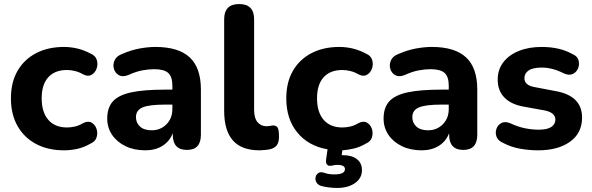

<svg xmlns="http://www.w3.org/2000/svg" viewBox="-20 -733 2926 949"><path d="M297 10Q217 10 158 -21.5Q99 -53 66.5 -110.5Q34 -168 34 -247Q34 -326 66.5 -382.5Q99 -439 158 -470Q217 -501 297 -501Q328 -501 361 -493.5Q394 -486 428 -468Q452 -458 458.5 -436.5Q465 -415 457.5 -394Q450 -373 432 -363Q414 -353 390 -366Q371 -377 350.5 -382Q330 -387 311 -387Q251 -387 218.5 -351Q186 -315 186 -247Q186 -179 218.5 -141Q251 -103 311 -103Q330 -103 350 -107.5Q370 -112 390 -124Q415 -137 432.5 -127Q450 -117 457 -96.5Q464 -76 457.5 -54.5Q451 -33 427 -23Q394 -4 361 3Q328 10 297 10Z M698 10Q643 10 600.5 -10.5Q558 -31 534 -66.5Q510 -102 510 -147Q510 -201 538 -232Q566 -263 628.5 -276.5Q691 -290 796 -290H832V-310Q832 -354 811.5 -372.5Q791 -391 742 -391Q714 -391 682.5 -385Q651 -379 614 -362Q586 -351 567.5 -361.5Q549 -372 543 -393Q537 -414 546.5 -435Q556 -456 583 -466Q629 -486 671 -493.5Q713 -501 748 -501Q862 -501 917.5 -449.5Q973 -398 973 -290V-67Q973 8 904 8Q834 8 834 -67V-75Q819 -35 783.5 -12.5Q748 10 698 10ZM832 -216H797Q717 -216 684.5 -202Q652 -188 652 -154Q652 -126 672 -107.5Q692 -89 730 -89Q773 -89 802.5 -118.5Q832 -148 832 -194Z M1263 10Q1174 10 1131 -39Q1088 -88 1088 -185V-638Q1088 -713 1162 -713Q1236 -713 1236 -638V-191Q1236 -149 1253 -129Q1270 -109 1298 -109Q1305 -109 1313 -110.5Q1321 -112 1329 -113Q1345 -113 1352 -102.5Q1359 -92 1359 -58Q1359 -28 1347 -13.5Q1335 1 1309 6Q1301 7 1287.5 8.5Q1274 10 1263 10Z M1647 196Q1628 196 1607 193.5Q1586 191 1567 186Q1550 180 1543.5 167.5Q1537 155 1540 142Q1543 129 1554 122Q1565 115 1582 121Q1596 126 1608 127.5Q1620 129 1633 129Q1685 129 1685 103Q1685 82 1648 82Q1633 82 1620 86Q1613 87 1607.5 86.5Q1602 86 1597 81Q1589 73 1592 54L1599 5Q1505 -11 1450 -77.5Q1395 -144 1395 -247Q1395 -326 1427.5 -382.5Q1460 -439 1519 -470Q1578 -501 1658 -501Q1689 -501 1722 -493.5Q1755 -486 1789 -468Q1813 -458 1819.5 -436.5Q1826 -415 1818.5 -394Q1811 -373 1793 -363Q1775 -353 1751 -366Q1732 -377 1711.5 -382Q1691 -387 1672 -387Q1612 -387 1579.5 -351Q1547 -315 1547 -247Q1547 -179 1579.5 -141Q1612 -103 1672 -103Q1691 -103 1711 -107.5Q1731 -112 1751 -124Q1776 -137 1793.5 -127Q1811 -117 1818 -96.5Q1825 -76 1818.5 -54.5Q1812 -33 1788 -23Q1759 -6 1729.5 1Q1700 8 1672 10L1669 34H1675Q1719 34 1744 53.5Q1769 73 1769 108Q1769 148 1734.5 172Q1700 196 1647 196Z M2064 10Q2009 10 1966.5 -10.5Q1924 -31 1900 -66.5Q1876 -102 1876 -147Q1876 -201 1904 -232Q1932 -263 1994.5 -276.5Q2057 -290 2162 -290H2198V-310Q2198 -354 2177.5 -372.5Q2157 -391 2108 -391Q2080 -391 2048.5 -385Q2017 -379 1980 -362Q1952 -351 1933.5 -361.5Q1915 -372 1909 -393Q1903 -414 1912.5 -435Q1922 -456 1949 -466Q1995 -486 2037 -493.5Q2079 -501 2114 -501Q2228 -501 2283.5 -449.5Q2339 -398 2339 -290V-67Q2339 8 2270 8Q2200 8 2200 -67V-75Q2185 -35 2149.5 -12.5Q2114 10 2064 10ZM2198 -216H2163Q2083 -216 2050.5 -202Q2018 -188 2018 -154Q2018 -126 2038 -107.5Q2058 -89 2096 -89Q2139 -89 2168.5 -118.5Q2198 -148 2198 -194Z M2640 10Q2595 10 2550.5 2Q2506 -6 2468 -26Q2442 -37 2434.5 -56.5Q2427 -76 2433.5 -95.5Q2440 -115 2457.5 -124.5Q2475 -134 2499 -125Q2540 -106 2575 -99Q2610 -92 2642 -92Q2685 -92 2705 -105.5Q2725 -119 2725 -142Q2725 -176 2673 -187L2568 -206Q2506 -217 2473 -251Q2440 -285 2440 -339Q2440 -389 2467.5 -425Q2495 -461 2544 -481Q2593 -501 2657 -501Q2701 -501 2739 -492.5Q2777 -484 2811 -465Q2834 -455 2839.5 -435Q2845 -415 2837.5 -396Q2830 -377 2812.5 -368Q2795 -359 2770 -369Q2738 -385 2711 -392Q2684 -399 2659 -399Q2613 -399 2592.5 -384.5Q2572 -370 2572 -347Q2572 -312 2620 -303L2725 -283Q2857 -260 2857 -152Q2857 -75 2797.5 -32.5Q2738 10 2640 10Z"/></svg>

Font: Chiron GoRound TC
Style: Bold
Weight: 700
Designer: Ryoko NISHIZUKA 西塚涼子 (kana, bopomofo & ideographs); Paul D. Hunt (Latin, Greek & Cyrillic); Sandoll Communications 산돌커뮤니
Foundry: Adobe
Version: Version 1.000;hotconv 1.1.1;makeotfexe 2.6.0